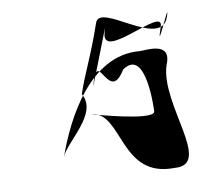

<svg xmlns="http://www.w3.org/2000/svg" viewBox="-35 -516 404 386"><g transform="rotate(-5 167.0 -322.5)"><path d="M83 -206C90 -236 160 -288 130 -330C140 -372 155 -405 171 -470C181 -512 298 -405 314 -470C324 -512 284 -387 300 -452C310 -494 171 -387 187 -452C197 -494 141 -292 157 -357C170 -411 185 -307 217 -372C267 -414 272 -284 272 -282C268 -264 146 -288 146 -288C208 -288 192 -154 303 -166C381 -166 286 -296 305 -374C320 -422 264 -406 253 -406C153 -406 103 -285 83 -206Z"/></g></svg>

Font: Interstorm
Style: Obl
Weight: 400
Version: Version 0.7